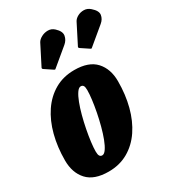

<svg xmlns="http://www.w3.org/2000/svg" viewBox="-261 -1273 1309 1441"><g transform="rotate(-30 393.5 -553.0)"><path d="M240 -159.5Q240 -132 247.5 -121Q255 -110 269 -110Q286.5 -110 304.2 -136Q322 -162 338.5 -205.2Q355 -248.5 369 -301.2Q383 -354 393.5 -408Q404 -462 410 -510Q416 -558 416 -590.5Q416 -618.5 408.8 -629.2Q401.5 -640 387 -640Q369.5 -640 351.8 -614Q334 -588 317.5 -544.8Q301 -501.5 287 -448.8Q273 -396 262.5 -342Q252 -288 246 -240.2Q240 -192.5 240 -159.5ZM250.5 20Q125.5 20 66.2 -45Q7 -110 7 -216.5Q7 -332 33.2 -432.5Q59.5 -533 110.5 -608.8Q161.5 -684.5 235.8 -727.2Q310 -770 405.5 -770Q530.5 -770 589.8 -705Q649 -640 649 -533.5Q649 -418 622.8 -317.5Q596.5 -217 545.5 -141.2Q494.5 -65.5 420.2 -22.8Q346 20 250.5 20ZM275.5 -848.5 208 -893.5Q197.5 -900.5 204.5 -911L289 -1077Q299.5 -1097 325.8 -1111.2Q352 -1125.5 382.8 -1125.5Q413.5 -1125.5 437.5 -1103Q478.5 -1065 472.2 -1030Q466 -995 436.5 -970.5L290.5 -849Q285.5 -844.5 283.2 -844.8Q281 -845 275.5 -848.5ZM590.5 -848.5 523 -893.5Q512.5 -900.5 519.5 -911L604 -1077Q614.5 -1097 639 -1110.2Q663.5 -1123.5 693.2 -1123Q723 -1122.5 747.5 -1100.5Q791.5 -1062.5 786.2 -1028.8Q781 -995 751.5 -970.5L605.5 -849Q600.5 -844.5 598.2 -844.8Q596 -845 590.5 -848.5Z"/></g></svg>

Font: Besley* Condensed Fatface
Style: Italic
Weight: 900
Width: 3
Italic angle: -13°
Designer: Owen Earl
Foundry: indestructible type*
Version: Version 3.000; ttfautohint (v1.8.3)